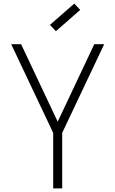

<svg xmlns="http://www.w3.org/2000/svg" viewBox="-20 -1045 640 1065"><path d="M275 0V-308L42 -800H97L300 -370L503 -800H558L325 -308V0ZM290 -872 257 -907 392 -1025 425 -990Z"/></svg>

Font: Victor Mono Thin
Style: Regular
Weight: 100
Monospace: yes
Designer: Rune Bjørnerås
Version: Version 1.561;gftools[0.9.30]